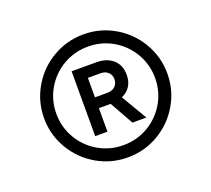

<svg xmlns="http://www.w3.org/2000/svg" viewBox="-94 -903 827 751"><g transform="rotate(-20 319.5 -528.0)"><path d="M63 -528Q63 -597 97.5 -656Q132 -715 191 -749.5Q250 -784 320 -784Q389 -784 448 -749.5Q507 -715 541.5 -656Q576 -597 576 -528Q576 -459 541.5 -400Q507 -341 448 -306.5Q389 -272 320 -272Q250 -272 191 -306.5Q132 -341 97.5 -400Q63 -459 63 -528ZM320 -323Q376 -323 423 -350.5Q470 -378 497.5 -425Q525 -472 525 -528Q525 -584 497.5 -631Q470 -678 423 -705.5Q376 -733 320 -733Q263 -733 216 -705.5Q169 -678 141.5 -631Q114 -584 114 -528Q114 -472 141.5 -425Q169 -378 216 -350.5Q263 -323 320 -323ZM227 -664H331Q373 -664 399 -641Q425 -618 425 -578Q425 -523 377 -501L440 -394H382L327 -492H278V-394H227ZM331 -537Q350 -537 362 -548.5Q374 -560 374 -578Q374 -596 362 -607Q350 -618 331 -618H278V-537Z"/></g></svg>

Font: Eudoxus Sans Light
Style: Regular
Weight: 300
Designer: Stijn de Vries
Foundry: tokotype
Version: Version 2.005